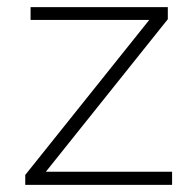

<svg xmlns="http://www.w3.org/2000/svg" viewBox="-20 -520 552 540"><path d="M51 0V-28L427 -498L443 -464H66V-500H452V-466L81 -2L66 -37H464V0Z"/></svg>

Font: Muli ExtraLight
Style: Regular
Weight: 250
Designer: Vernon Adams
Foundry: Vernon Adams
Version: Version 2.100; ttfautohint (v1.8.1.43-b0c9)